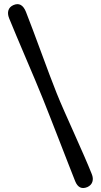

<svg xmlns="http://www.w3.org/2000/svg" viewBox="-20 -775 493 940"><path d="M190.5 -290Q206 -251.5 227.2 -197.2Q248.5 -143 271.2 -84.5Q294 -26 314.2 26Q334.5 78 348 112Q366.5 158 407.5 141Q426.5 132.5 432.2 115.2Q438 98 429 76.5Q414.5 40 391.8 -12Q369 -64 343.8 -120.5Q318.5 -177 295.5 -229Q272.5 -281 257.5 -318.5Q242.5 -355.5 222.8 -408.2Q203 -461 181.8 -518.5Q160.5 -576 141 -628.2Q121.5 -680.5 107 -717Q86.5 -768 45.5 -750Q26.5 -741.5 21.2 -724.5Q16 -707.5 24.5 -686Q38 -652 59.8 -600.8Q81.5 -549.5 105.8 -492.2Q130 -435 152.8 -381.5Q175.5 -328 190.5 -290Z"/></svg>

Font: Fraunces 72pt S100 SemiBold
Style: Regular
Weight: 600
Version: Version 1.000; ttfautohint (v1.8.3)